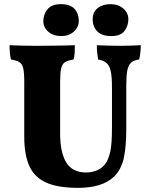

<svg xmlns="http://www.w3.org/2000/svg" viewBox="-20 -897 731 926"><path d="M589 -275Q589 -189 577 -134.5Q565 -80 530 -45Q500 -17 456.5 -4Q413 9 357 9Q258 9 201.5 -17Q145 -43 121 -97.5Q97 -152 97 -237V-502Q97 -546 92 -567.5Q87 -589 73 -597.5Q59 -606 33 -610Q26 -639 26 -679Q46 -678 82.5 -677Q119 -676 157 -676Q182 -676 219.5 -676.5Q257 -677 291 -677.5Q325 -678 341 -679Q341 -659 340 -642Q339 -625 335 -610Q308 -606 294 -597.5Q280 -589 275 -567.5Q270 -546 270 -502V-253Q270 -162 299.5 -113.5Q329 -65 397 -65Q420 -65 445.5 -74.5Q471 -84 488 -107Q503 -127 511.5 -164.5Q520 -202 520 -280V-478Q520 -527 514 -554Q508 -581 493.5 -593.5Q479 -606 453 -610Q447 -646 447 -679Q467 -678 500 -677Q533 -676 555 -676Q582 -676 611 -677Q640 -678 659 -679Q659 -661 657 -643.5Q655 -626 651 -610Q626 -607 612.5 -595Q599 -583 594 -557Q589 -531 589 -484ZM517 -723Q472 -723 449.5 -745.5Q427 -768 427 -804Q427 -839 451 -858Q475 -877 513 -877Q550 -877 574.5 -856Q599 -835 599 -804Q599 -773 580.5 -748Q562 -723 517 -723ZM276 -723Q237 -723 213 -744Q189 -765 189 -795Q189 -827 209 -852Q229 -877 273 -877Q319 -877 339.5 -854Q360 -831 360 -797Q360 -766 336 -744.5Q312 -723 276 -723Z"/></svg>

Font: Vollkorn ExtraBold
Style: Regular
Weight: 800
Designer: Friedrich Althausen
Foundry: Friedrich Althausen
Version: Version 5.000; ttfautohint (v1.8.3)